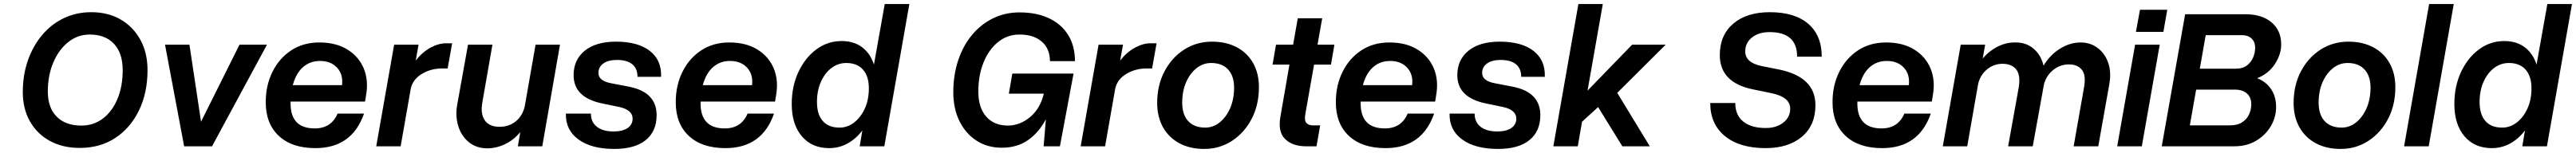

<svg xmlns="http://www.w3.org/2000/svg" viewBox="-20 -720 12660 753"><path d="M92 -267Q92 -351 117 -422.5Q142 -494 187 -547.5Q232 -601 293.5 -630.5Q355 -660 429 -660Q511 -660 573 -624Q635 -588 670 -524Q705 -460 705 -375Q705 -263 663 -176.5Q621 -90 546.5 -41Q472 8 372 8Q288 8 225 -26.5Q162 -61 127 -123Q92 -185 92 -267ZM583 -375Q583 -458 540.5 -504Q498 -550 421 -550Q362 -550 315.5 -513Q269 -476 242 -412.5Q215 -349 215 -270Q215 -190 258.5 -146Q302 -102 380 -102Q440 -102 485.5 -136.5Q531 -171 557 -232.5Q583 -294 583 -375Z M791 -500H911L968 -121L1157 -500H1292L1022 0H885Z M1286 -217Q1286 -300 1319 -366.5Q1352 -433 1411 -472Q1470 -511 1549 -511Q1631 -511 1687 -476.5Q1743 -442 1767.5 -383.5Q1792 -325 1779 -251L1774 -220H1408Q1408 -216 1408 -211Q1408 -88 1527 -88Q1608 -88 1639 -161H1769Q1710 9 1530 9Q1415 9 1350.5 -51Q1286 -111 1286 -217ZM1553 -420Q1503 -420 1468.5 -389Q1434 -358 1419 -301H1661Q1667 -354 1636.5 -387Q1606 -420 1553 -420Z M1917 -500H2037L2023 -422Q2055 -463 2095 -485Q2135 -507 2172 -507H2202L2180 -383H2151Q2099 -383 2054.5 -357Q2010 -331 1999 -285L1949 0H1829Z M2351 -219Q2340 -161 2362 -128.5Q2384 -96 2435 -96Q2482 -96 2515 -123Q2548 -150 2559 -197L2612 -500H2732L2645 0H2525L2537 -70Q2505 -31 2462 -10.5Q2419 10 2375 10Q2321 10 2284 -20.5Q2247 -51 2232 -100Q2217 -149 2227 -205L2280 -500H2400Z M3026 -193 2939 -211Q2799 -240 2799 -350Q2799 -426 2854 -470.5Q2909 -515 3007 -515Q3115 -515 3173.5 -469.5Q3232 -424 3229 -342H3113Q3113 -383 3087 -404Q3061 -425 3012 -425Q2969 -425 2945 -407.5Q2921 -390 2921 -361Q2921 -323 2980 -311L3073 -293Q3207 -266 3207 -153Q3207 -74 3153.5 -30.5Q3100 13 2999 13Q2887 13 2823 -33.5Q2759 -80 2761 -161H2884Q2884 -119 2913.5 -96Q2943 -73 2995 -73Q3040 -73 3064.5 -90Q3089 -107 3089 -136Q3089 -178 3026 -193Z M3301 -217Q3301 -300 3334 -366.5Q3367 -433 3426 -472Q3485 -511 3564 -511Q3646 -511 3702 -476.5Q3758 -442 3782.5 -383.5Q3807 -325 3794 -251L3789 -220H3423Q3423 -216 3423 -211Q3423 -88 3542 -88Q3623 -88 3654 -161H3784Q3725 9 3545 9Q3430 9 3365.5 -51Q3301 -111 3301 -217ZM3568 -420Q3518 -420 3483.5 -389Q3449 -358 3434 -301H3676Q3682 -354 3651.5 -387Q3621 -420 3568 -420Z M4449 -700 4326 0H4205L4218 -78Q4187 -37 4145.5 -14Q4104 9 4055 9Q3970 9 3920.5 -49.5Q3871 -108 3871 -208Q3871 -295 3903.5 -365Q3936 -435 3991.5 -476.5Q4047 -518 4116 -518Q4177 -518 4217.5 -487Q4258 -456 4275 -402L4328 -700ZM3995 -218Q3995 -157 4023.5 -124.5Q4052 -92 4106 -92Q4145 -92 4177.5 -117Q4210 -142 4230 -185.5Q4250 -229 4250 -285Q4250 -345 4221 -377.5Q4192 -410 4139 -410Q4099 -410 4066.5 -385.5Q4034 -361 4014.5 -317.5Q3995 -274 3995 -218Z M4665 -266Q4665 -351 4689 -423Q4713 -495 4757 -548Q4801 -601 4860.5 -630Q4920 -659 4991 -659Q5074 -659 5135.5 -630Q5197 -601 5230 -547Q5263 -493 5263 -419H5140Q5140 -480 5100 -515Q5060 -550 4990 -550Q4931 -550 4885.5 -513.5Q4840 -477 4814 -413.5Q4788 -350 4788 -269Q4788 -191 4826.5 -146.5Q4865 -102 4933 -102Q4992 -102 5042 -143.5Q5092 -185 5110 -259H4938L4955 -358H5256L5189 0H5109L5120 -133Q5085 -67 5031.5 -30Q4978 7 4904 7Q4833 7 4779.5 -27.5Q4726 -62 4695.5 -123.5Q4665 -185 4665 -266Z M5379 -500H5499L5485 -422Q5517 -463 5557 -485Q5597 -507 5634 -507H5664L5642 -383H5613Q5561 -383 5516.5 -357Q5472 -331 5461 -285L5411 0H5291Z M5667 -213Q5667 -300 5702.5 -368Q5738 -436 5799 -475.5Q5860 -515 5937 -515Q6006 -515 6058 -487.5Q6110 -460 6138.5 -409.5Q6167 -359 6167 -291Q6167 -204 6131.5 -135.5Q6096 -67 6035 -27Q5974 13 5898 13Q5828 13 5776 -15Q5724 -43 5695.5 -94Q5667 -145 5667 -213ZM6045 -289Q6045 -346 6015.5 -378Q5986 -410 5932 -410Q5893 -410 5861 -385Q5829 -360 5809.5 -316Q5790 -272 5790 -215Q5790 -156 5819.5 -124Q5849 -92 5903 -92Q5942 -92 5974 -117.5Q6006 -143 6025.5 -187.5Q6045 -232 6045 -289Z M6468 -103 6450 0H6398Q6332 0 6295.5 -36Q6259 -72 6273 -148L6317 -402H6234L6251 -500H6335L6358 -630H6478L6455 -500H6538L6521 -402H6438L6396 -164Q6389 -129 6399.5 -116Q6410 -103 6432 -103Z M6545 -217Q6545 -300 6578 -366.5Q6611 -433 6670 -472Q6729 -511 6808 -511Q6890 -511 6946 -476.5Q7002 -442 7026.5 -383.5Q7051 -325 7038 -251L7033 -220H6667Q6667 -216 6667 -211Q6667 -88 6786 -88Q6867 -88 6898 -161H7028Q6969 9 6789 9Q6674 9 6609.5 -51Q6545 -111 6545 -217ZM6812 -420Q6762 -420 6727.5 -389Q6693 -358 6678 -301H6920Q6926 -354 6895.5 -387Q6865 -420 6812 -420Z M7369 -193 7282 -211Q7142 -240 7142 -350Q7142 -426 7197 -470.5Q7252 -515 7350 -515Q7458 -515 7516.5 -469.5Q7575 -424 7572 -342H7456Q7456 -383 7430 -404Q7404 -425 7355 -425Q7312 -425 7288 -407.5Q7264 -390 7264 -361Q7264 -323 7323 -311L7416 -293Q7550 -266 7550 -153Q7550 -74 7496.5 -30.5Q7443 13 7342 13Q7230 13 7166 -33.5Q7102 -80 7104 -161H7227Q7227 -119 7256.5 -96Q7286 -73 7338 -73Q7383 -73 7407.5 -90Q7432 -107 7432 -136Q7432 -178 7369 -193Z M8001 -500H8166L7928 -263L8088 0H7953L7834 -193L7755 -121L7734 0H7614L7737 -700H7857L7782 -274Z M8688 -261 8596 -280Q8432 -313 8432 -449Q8432 -547 8498 -603.5Q8564 -660 8678 -660Q8800 -660 8866.5 -603Q8933 -546 8933 -441H8812Q8812 -562 8677 -562Q8623 -562 8590 -535.5Q8557 -509 8557 -467Q8557 -412 8637 -395L8723 -378Q8814 -359 8858 -315Q8902 -271 8902 -203Q8902 -103 8835.5 -47Q8769 9 8657 9Q8530 9 8457.5 -50Q8385 -109 8385 -213H8508Q8508 -154 8547 -122Q8586 -90 8658 -90Q8710 -90 8744 -116.5Q8778 -143 8778 -185Q8778 -242 8688 -261Z M8986 -217Q8986 -300 9019 -366.5Q9052 -433 9111 -472Q9170 -511 9249 -511Q9331 -511 9387 -476.5Q9443 -442 9467.5 -383.5Q9492 -325 9479 -251L9474 -220H9108Q9108 -216 9108 -211Q9108 -88 9227 -88Q9308 -88 9339 -161H9469Q9410 9 9230 9Q9115 9 9050.5 -51Q8986 -111 8986 -217ZM9253 -420Q9203 -420 9168.5 -389Q9134 -358 9119 -301H9361Q9367 -354 9336.5 -387Q9306 -420 9253 -420Z M9901 -289Q9911 -350 9889 -378Q9867 -406 9821 -406Q9780 -406 9747 -380Q9714 -354 9702 -309L9648 0H9528L9616 -500H9736L9724 -432Q9756 -470 9798.5 -491Q9841 -512 9884 -511Q9937 -512 9974 -480.5Q10011 -449 10023 -397Q10055 -450 10104 -480.5Q10153 -511 10205 -511Q10253 -511 10289 -484Q10325 -457 10341 -410.5Q10357 -364 10346 -304L10292 0H10171L10222 -290Q10233 -351 10210.5 -377.5Q10188 -404 10146 -403Q10105 -403 10071 -376Q10037 -349 10025 -305V-304L9970 0H9849Z M10497 -672H10631L10612 -563H10477ZM10473 -500H10594L10506 0H10385Z M11015 -650Q11096 -650 11143.5 -610Q11191 -570 11191 -501Q11191 -453 11160.5 -405.5Q11130 -358 11073 -335Q11117 -318 11141.5 -281Q11166 -244 11166 -194Q11166 -143 11140 -99Q11114 -55 11068 -27.5Q11022 0 10960 0H10604L10719 -650ZM10997 -547H10820L10791 -382H10968Q11003 -382 11024 -399Q11045 -416 11054 -439.5Q11063 -463 11063 -485Q11063 -514 11045.5 -530.5Q11028 -547 10997 -547ZM10962 -279H10773L10742 -103H10939Q10976 -103 10999.5 -118.5Q11023 -134 11033.5 -158Q11044 -182 11044 -207Q11044 -241 11022.5 -260Q11001 -279 10962 -279Z M11252 -213Q11252 -300 11287.5 -368Q11323 -436 11384 -475.5Q11445 -515 11522 -515Q11591 -515 11643 -487.5Q11695 -460 11723.5 -409.5Q11752 -359 11752 -291Q11752 -204 11716.5 -135.5Q11681 -67 11620 -27Q11559 13 11483 13Q11413 13 11361 -15Q11309 -43 11280.5 -94Q11252 -145 11252 -213ZM11630 -289Q11630 -346 11600.5 -378Q11571 -410 11517 -410Q11478 -410 11446 -385Q11414 -360 11394.5 -316Q11375 -272 11375 -215Q11375 -156 11404.5 -124Q11434 -92 11488 -92Q11527 -92 11559 -117.5Q11591 -143 11610.5 -187.5Q11630 -232 11630 -289Z M11918 -700H12039L11916 0H11795Z M12620 -700 12497 0H12376L12389 -78Q12358 -37 12316.5 -14Q12275 9 12226 9Q12141 9 12091.5 -49.5Q12042 -108 12042 -208Q12042 -295 12074.5 -365Q12107 -435 12162.5 -476.5Q12218 -518 12287 -518Q12348 -518 12388.5 -487Q12429 -456 12446 -402L12499 -700ZM12166 -218Q12166 -157 12194.5 -124.5Q12223 -92 12277 -92Q12316 -92 12348.5 -117Q12381 -142 12401 -185.5Q12421 -229 12421 -285Q12421 -345 12392 -377.5Q12363 -410 12310 -410Q12270 -410 12237.5 -385.5Q12205 -361 12185.5 -317.5Q12166 -274 12166 -218Z"/></svg>

Font: Overused Grotesk SemiBold
Style: Italic
Weight: 600
Italic angle: -10°
Version: Version 0.003